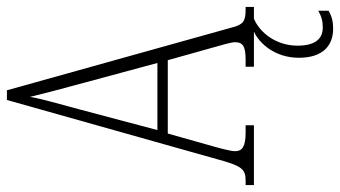

<svg xmlns="http://www.w3.org/2000/svg" viewBox="-235 -520 983 555"><g transform="rotate(-90 256.5 -242.5)"><path d="M-1 0H172V-24H150C109 -24 97 -35 97 -54C97 -70 108 -107 115 -132L148 -249H360L397 -117C404 -93 412 -65 412 -55C412 -33 402 -24 361 -24H341V0H443C410 14 367 60 367 130C367 200 403 229 451 229C472 229 487 225 503 216V186C485 196 472 199 454 199C422 199 402 177 402 126C402 63 441 16 480 0H514V-24H506C473 -24 463 -31 455 -62L273 -714H245L74 -107C55 -37 46 -24 13 -24H-1ZM158 -279 218 -505C233 -561 248 -612 254 -647C262 -613 275 -564 295 -490L352 -279Z"/></g></svg>

Font: Noto Serif Thai ExtraCondensed ExtraLight
Style: Regular
Weight: 200
Width: 2
Designer: Monotype Design Team
Foundry: Monotype Imaging Inc.
Version: Version 2.002